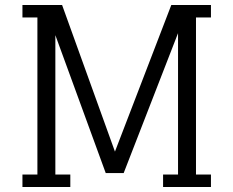

<svg xmlns="http://www.w3.org/2000/svg" viewBox="-20 -750 936 770"><path d="M634 0H826V-50H766V-680H826V-730H667L441 -142L229 -730H70V-680H130V-50H70V0H262V-50H202V-609L404 -56H476L694 -617V-50H634Z"/></svg>

Font: Glegoo
Style: Regular
Weight: 400
Version: Version 2.0.1; ttfautohint (v0.9) -r 48 -G 60